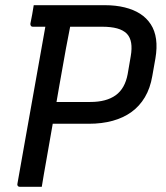

<svg xmlns="http://www.w3.org/2000/svg" viewBox="-20 -720 640 740"><path d="M141 0Q119 0 98.5 0Q78 0 56 0Q51 0 48.5 -3.5Q46 -7 47 -11Q61 -92 75.5 -172Q90 -252 104 -332Q118 -412 132.5 -492Q147 -572 161 -652H263L254 -636Q249 -610 244 -584Q239 -558 234 -532Q221 -461 208.5 -389Q196 -317 183.5 -244.5Q171 -172 158 -99Q153 -73 149 -48Q145 -23 141 0ZM110 -700Q179 -700 247.5 -700Q316 -700 384 -700Q426 -700 460.5 -691.5Q495 -683 520 -667Q545 -651 561 -626.5Q577 -602 581.5 -569Q586 -536 579 -495L567 -427Q559 -380 538.5 -345.5Q518 -311 487 -288.5Q456 -266 414.5 -254.5Q373 -243 322 -243Q281 -243 241.5 -243Q202 -243 163 -243L150 -238L167 -327Q208 -327 248.5 -327Q289 -327 328 -327Q359 -327 383.5 -333.5Q408 -340 426 -353Q444 -366 455.5 -386.5Q467 -407 472 -434L484 -504Q489 -533 485.5 -554.5Q482 -576 469 -590Q455 -604 431.5 -610.5Q408 -617 373 -617Q328 -617 284 -617Q240 -617 195 -617Q150 -617 106 -617Q101 -617 99 -620.5Q97 -624 97 -628Q101 -647 104 -664Q107 -681 110 -700Z"/></svg>

Font: Rec Mono Linear
Style: Italic
Weight: 400
Italic angle: -10°
Monospace: yes
Version: Version 1.085; ttfautohint (v1.8.4.7-5d5b)